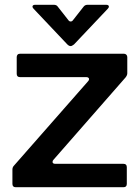

<svg xmlns="http://www.w3.org/2000/svg" viewBox="-20 -784 588 804"><path d="M46 0Q32 0 32 -14V-74Q32 -84 39 -91L349 -444Q353 -448 353 -453Q353 -456 350 -458.5Q347 -461 342 -461H64Q50 -461 50 -475V-545Q50 -551 53.5 -555Q57 -559 64 -559H499Q505 -559 509 -555Q513 -551 513 -545V-477Q513 -469 506 -460L204 -115Q200 -111 200 -106Q200 -98 212 -98H497Q511 -98 511 -84V-14Q511 0 497 0ZM262 -598 121 -747Q116 -752 116 -756Q116 -764 128 -764H205Q217 -764 222 -756L266 -700Q270 -694 276 -694Q282 -694 286 -700L330 -756Q336 -764 347 -764H424Q436 -764 436 -756Q436 -752 431 -747L290 -598Q281 -591 276 -591Q269 -591 262 -598Z"/></svg>

Font: Open Sauce Two SemiBold
Style: Regular
Weight: 600
Designer: Alfredo Marco Pradil
Foundry: Creative Sauce Fz LLC
Version: Version 1.477